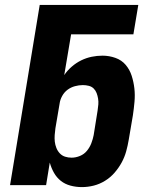

<svg xmlns="http://www.w3.org/2000/svg" viewBox="-20 -755 640 783"><path d="M314 8Q290 8 267.5 2Q245 -4 228 -17.5Q211 -31 200 -50.5Q189 -70 183 -92L168 0H21L142 -735H544L524 -615H270L242 -449Q255 -468 273 -483.5Q291 -499 311.5 -509Q332 -519 354 -523.5Q376 -528 398 -528Q425 -528 450.5 -519Q476 -510 492.5 -490.5Q509 -471 517 -446Q525 -421 528 -394.5Q531 -368 528.5 -340Q526 -312 522 -285L505 -185Q501 -161 494.5 -137.5Q488 -114 476 -92Q464 -70 447 -50.5Q430 -31 408 -17.5Q386 -4 362 2Q338 8 314 8ZM272 -112Q289 -112 306 -119Q323 -126 334.5 -140Q346 -154 352.5 -171Q359 -188 362 -204L378 -304Q380 -317 381 -329Q382 -341 380 -353Q378 -365 374 -375.5Q370 -386 362 -394Q354 -402 342 -405Q330 -408 318 -408Q302 -408 285.5 -403.5Q269 -399 255.5 -389Q242 -379 233.5 -363.5Q225 -348 223 -332L206 -232Q204 -218 203 -204Q202 -190 203.5 -177Q205 -164 210 -151.5Q215 -139 224 -129.5Q233 -120 245.5 -116Q258 -112 272 -112Z"/></svg>

Font: Iosevka SS04 Heavy Extended
Style: Italic
Weight: 900
Width: 7
Italic angle: -9°
Monospace: yes
Designer: Belleve Invis
Foundry: Belleve Invis
Version: Version 19.0.0; ttfautohint (v1.8.4)